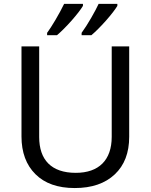

<svg xmlns="http://www.w3.org/2000/svg" viewBox="-20 -951 771 981"><path d="M220.7 -771H271C292.5 -789.1 317.4 -814 345.7 -845.7C373.5 -877.4 393.1 -902.8 403.8 -920.9V-931.2H307.6C294.9 -905.3 280.3 -877.9 263.2 -849.1C246.1 -820.3 231.9 -798.3 220.7 -783.2ZM397 -771H446.8C468.3 -789.1 493.2 -814 521.5 -845.7C549.3 -877.4 568.8 -902.8 579.6 -920.9V-931.2H483.9C475.6 -913.1 462.9 -889.2 445.8 -859.4C428.7 -829.6 412.1 -804.2 397 -783.2ZM550.8 -713.9V-252C550.8 -132.8 484.9 -67.9 367.2 -67.9C242.2 -67.9 180.2 -134.3 180.2 -251V-713.9H89.8V-253.9C89.8 -172.4 113.8 -107.9 161.1 -61C208.5 -13.7 275.4 9.8 361.8 9.8C449.2 9.8 517.1 -13.7 566.4 -60.1C615.7 -106.4 640.1 -170.4 640.1 -252V-713.9Z"/></svg>

Font: Noto Reveo Sans
Style: Regular
Weight: 400
Designer: Monotype Design team
Foundry: Monotype Imaging Inc.
Version: Version 1.04